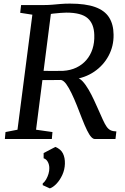

<svg xmlns="http://www.w3.org/2000/svg" viewBox="-20 -771 696 1065"><path d="M7 0 10.5 -38.5 77 -51.5 159.5 -689.5 92 -700 97 -743H225Q249 -743 271 -745Q293 -747 316.5 -749Q340 -751 368 -751Q454.5 -751 507.5 -732Q560.5 -713 585 -674.5Q609.5 -636 610 -578.5Q611 -515.5 582.5 -462Q554 -408.5 502.8 -373.5Q451.5 -338.5 383 -330L401.5 -338.5Q419.5 -340 437.5 -320.8Q455.5 -301.5 472 -272.8Q488.5 -244 501.5 -215.8Q514.5 -187.5 522.5 -169.5Q539 -132.5 550 -108Q561 -83.5 571 -69Q581 -54.5 593.5 -48.5Q606 -42.5 625.5 -42L620.5 0H505.5Q496.5 0 486 -11.2Q475.5 -22.5 463 -47.8Q450.5 -73 434.5 -114Q421 -149.5 406.5 -185.8Q392 -222 377 -253.2Q362 -284.5 347.5 -304.5Q333 -324.5 318.5 -327.5Q316.5 -327.5 302.2 -327.2Q288 -327 268.5 -327Q249 -327 230.2 -327Q211.5 -327 200 -327L207.5 -378Q218 -378 236.8 -377.8Q255.5 -377.5 275.2 -377.5Q295 -377.5 310.2 -377.8Q325.5 -378 330 -378Q371 -380.5 403.5 -396Q436 -411.5 458.8 -437.8Q481.5 -464 493 -499.2Q504.5 -534.5 503 -577Q501.5 -639 466.2 -670Q431 -701 348 -701Q338.5 -701 316.8 -699.5Q295 -698 274.2 -695.5Q253.5 -693 245 -689L266.5 -727.5L180 -51.5L271 -38.5L267.5 0ZM217 256V246.5Q227.5 238.5 235.8 224.2Q244 210 249 193.2Q254 176.5 253.5 161.5Q253.5 142.5 245.2 127Q237 111.5 222 107V78L287 44Q317 56 329 80Q341 104 340 137.5Q339 170 325.8 199Q312.5 228 293.5 248Q274.5 268 256.5 274Z"/></svg>

Font: Merriweather 24pt
Style: Italic
Weight: 400
Italic angle: -7.8°
Designer: Eben Sorkin
Foundry: Eben Sorkin
Version: Version 2.101